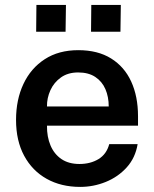

<svg xmlns="http://www.w3.org/2000/svg" viewBox="-20 -724 606 754"><path d="M164.5 -230.5Q164 -186.5 178.5 -152.5Q193 -118.5 221.5 -99.2Q250 -80 292 -80Q335 -80 366.8 -99.2Q398.5 -118.5 409 -158H520.5Q511.5 -104 477.5 -66.5Q443.5 -29 395.2 -9.5Q347 10 295 10Q220 10 163.2 -21.8Q106.5 -53.5 74.8 -112.5Q43 -171.5 43 -253Q43 -332.5 72 -394.2Q101 -456 155.8 -491.5Q210.5 -527 287.5 -527Q364 -527 416.2 -494.5Q468.5 -462 495.2 -403.8Q522 -345.5 522 -267.5V-230.5ZM164.5 -306H407Q407 -343.5 394 -373.8Q381 -404 354.2 -421.8Q327.5 -439.5 287 -439.5Q247 -439.5 219.5 -420Q192 -400.5 178 -369.8Q164 -339 164.5 -306ZM337.5 -599.5 338.5 -704.5H454.5L453 -599.5ZM122 -599.5 123 -704.5H239L237.5 -599.5Z"/></svg>

Font: Public Sans SemiBold
Style: Regular
Weight: 600
Designer: The Public Sans Project Authors: Dan O. Williams and USWDS (Libre Franklin designed by Pablo Impallari and Rodrigo Fuenz
Version: Version 1.007